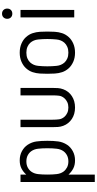

<svg xmlns="http://www.w3.org/2000/svg" viewBox="448 -1198 952 1888"><g transform="rotate(-90 924.0 -254.0)"><path d="M290.5 -536.1Q341.8 -536.1 381.8 -514.2Q421.9 -492.2 444.3 -458Q470.7 -417.5 477.1 -371.3Q483.4 -325.2 483.4 -264.2Q483.4 -203.1 477.1 -157Q470.7 -110.8 444.3 -70.3Q421.9 -36.1 381.8 -14.2Q341.8 7.8 290.5 7.8Q245.1 7.8 211.4 -9.5Q177.7 -26.9 151.4 -56.2V202.1H78.1V-528.3H151.4V-472.2Q177.7 -501.5 211.4 -518.8Q245.1 -536.1 290.5 -536.1ZM280.8 -470.7Q246.6 -470.7 221.4 -457.5Q196.3 -444.3 180.7 -422.9Q160.6 -395 156 -355.7Q151.4 -316.4 151.4 -264.2Q151.4 -212.4 156 -172.9Q160.6 -133.3 180.7 -105.5Q196.3 -84.5 221.4 -71Q246.6 -57.6 280.8 -57.6Q314.9 -57.6 340.3 -71Q365.7 -84.5 380.9 -105.5Q400.9 -133.3 405.5 -172.9Q410.2 -212.4 410.2 -264.2Q410.2 -316.4 405.5 -355.7Q400.9 -395 380.9 -422.9Q365.7 -444.3 340.3 -457.5Q314.9 -470.7 280.8 -470.7Z M617.7 -528.3H690.9V-213.4Q690.9 -177.7 694.6 -149.7Q698.2 -121.6 719.2 -96.7Q733.9 -79.6 757.3 -68.6Q780.8 -57.6 810.5 -57.6Q840.8 -57.6 864 -68.6Q887.2 -79.6 901.9 -96.7Q923.3 -121.6 926.8 -149.7Q930.2 -177.7 930.2 -213.4V-528.3H1003.4V-213.4Q1003.4 -186.5 1001.7 -160.4Q1000 -134.3 990.2 -107.9Q970.7 -54.7 923.1 -23.4Q875.5 7.8 810.5 7.8Q745.6 7.8 698.2 -23.4Q650.9 -54.7 630.9 -107.9Q621.1 -134.3 619.4 -160.4Q617.7 -186.5 617.7 -213.4Z M1350.1 -536.1Q1400.4 -536.1 1439.7 -518.8Q1479 -501.5 1502.9 -474.6Q1530.3 -444.3 1541.7 -409.2Q1553.2 -374 1555.4 -337.2Q1557.6 -300.3 1557.6 -264.2Q1557.6 -228.5 1555.4 -191.4Q1553.2 -154.3 1541.7 -119.1Q1530.3 -84 1502.9 -53.7Q1479 -26.9 1439.7 -9.5Q1400.4 7.8 1350.1 7.8Q1299.8 7.8 1260.7 -9.5Q1221.7 -26.9 1197.3 -53.7Q1169.9 -84 1158.4 -119.1Q1147 -154.3 1144.8 -191.4Q1142.6 -228.5 1142.6 -264.2Q1142.6 -300.3 1144.8 -337.2Q1147 -374 1158.4 -409.2Q1169.9 -444.3 1197.3 -474.6Q1221.7 -501.5 1260.7 -518.8Q1299.8 -536.1 1350.1 -536.1ZM1350.1 -470.7Q1317.4 -470.7 1292.7 -460Q1268.1 -449.2 1252.9 -432.1Q1225.1 -400.4 1220.5 -355.7Q1215.8 -311 1215.8 -264.2Q1215.8 -217.3 1220.5 -172.6Q1225.1 -127.9 1252.9 -96.2Q1268.1 -79.1 1292.7 -68.4Q1317.4 -57.6 1350.1 -57.6Q1382.8 -57.6 1407.5 -68.4Q1432.1 -79.1 1447.3 -96.2Q1475.1 -127.9 1479.7 -172.6Q1484.4 -217.3 1484.4 -264.2Q1484.4 -311 1479.7 -355.7Q1475.1 -400.4 1447.3 -432.1Q1432.1 -449.2 1407.5 -460Q1382.8 -470.7 1350.1 -470.7Z M1770 0H1696.8V-528.3H1770ZM1733.4 -710Q1755.9 -710 1769.8 -695.6Q1783.7 -681.2 1783.7 -659.2Q1783.7 -636.7 1769.8 -622.8Q1755.9 -608.9 1733.4 -608.9Q1710.9 -608.9 1697 -622.8Q1683.1 -636.7 1683.1 -659.2Q1683.1 -681.2 1697 -695.6Q1710.9 -710 1733.4 -710Z"/></g></svg>

Font: Gidole
Style: Regular
Weight: 400
Version: Version 2.100; ttfautohint (v1.8.4.7-5d5b)